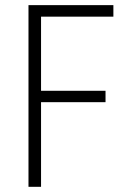

<svg xmlns="http://www.w3.org/2000/svg" viewBox="-20 -720 505 740"><path d="M89.8 -700.2H417V-655.8H138.2V-370.1H386.7V-326.2H138.2V0H89.8Z"/></svg>

Font: DavidDev Light
Style: Regular
Weight: 300
Designer: David.dev
Foundry: David.dev
Version: Version 1.001;FEAKit 1.0